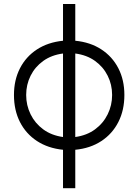

<svg xmlns="http://www.w3.org/2000/svg" viewBox="-20 -759 708 983"><path d="M302.6 204.5V7.8Q225.9 0 169.4 -36.9Q112.9 -73.9 82.2 -134.2Q51.5 -194.6 51.5 -272.7Q51.5 -349.4 82.2 -409.3Q112.9 -469.1 169.2 -505.9Q225.5 -542.6 302.6 -550.4V-738.6H365.4V-550.4Q442.1 -543 498.6 -506.2Q555 -469.5 585.9 -409.6Q616.8 -349.8 616.8 -272.7Q616.8 -194.6 585.9 -134.1Q555 -73.5 498.6 -36.6Q442.1 0.4 365.4 7.8V204.5ZM302.6 -57.5V-485.1Q243.6 -477.3 201.5 -447.1Q159.4 -416.9 136.7 -371.4Q114 -326 114 -272.7Q114 -219.8 136.7 -173.7Q159.4 -127.5 201.5 -96.6Q243.6 -65.7 302.6 -57.5ZM365.4 -485.1V-57.5Q424.4 -65.7 466.4 -96.6Q508.5 -127.5 531.2 -173.7Q554 -219.8 554 -272.7Q554 -326 531.2 -371.4Q508.5 -416.9 466.4 -447.1Q424.4 -477.3 365.4 -485.1Z"/></svg>

Font: Inter UI Light
Style: Regular
Weight: 300
Designer: Rasmus Andersson
Foundry: rsms
Version: 3.2;8d6f07862